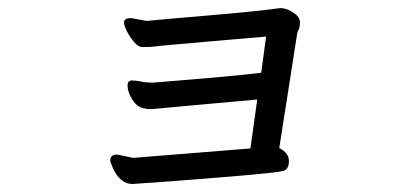

<svg xmlns="http://www.w3.org/2000/svg" viewBox="-20 -442 1040 477"><path d="M309.1 15.1Q278.8 15.1 260.7 -23.9Q253.9 -39.1 253.9 -43Q253.9 -58.1 271 -58.1L311 -49.8L602.1 -73.2L619.1 -194.8L356 -170.9Q328.1 -170.9 315.9 -185.1Q296.9 -208 296.9 -231Q296.9 -240.2 305.7 -242.2Q317.9 -242.2 329.8 -239.5Q341.8 -236.8 360.8 -236.8Q563 -252.9 628.9 -261.2L641.1 -351.1Q620.1 -349.1 580.1 -345.9Q540 -342.8 498.5 -338.9Q457 -335 420.9 -332Q384.8 -329.1 369.9 -327.1Q355 -325.2 344.7 -325.2Q341.8 -325.2 332.8 -325.2Q323.7 -325.2 312.7 -338.1Q301.8 -351.1 294.9 -365Q288.1 -378.9 288.1 -386.2Q288.1 -397 305.7 -397L344.7 -390.1Q396 -395 508.1 -404.5Q620.1 -414.1 676.8 -421.9Q691.9 -421.9 708.5 -410.9Q725.1 -399.9 725.1 -387.2Q725.1 -375 722.4 -369.4Q719.7 -363.8 718.8 -361.8L673.8 -74.2Q697.8 -62 697.8 -42Q697.8 -21 682.9 -17.1Q668 -13.2 559.1 -3.9Q375 11.2 309.1 15.1Z"/></svg>

Font: LXGW WenKai GB Screen
Style: Regular
Weight: 400
Designer: LXGW / Fontworks Inc.
Foundry: LXGW / Fontworks Inc.
Version: Version 1.321;February 19, 2024;FontCreator 14.0.0.2901 64-b